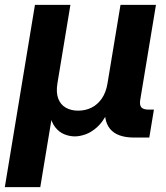

<svg xmlns="http://www.w3.org/2000/svg" viewBox="-36 -566 685 790"><path d="M-16.2 204.1 107.8 -545.9H253.7L200.3 -223.3Q194.1 -185.2 203.7 -160.2Q213.2 -135.2 234.7 -123Q256.2 -110.7 285.5 -110.7Q316 -110.7 341 -123.3Q366 -135.9 383.1 -160.9Q400.3 -185.9 406.4 -223.3L459.8 -545.9H605.7L540.9 -154.4Q537.6 -133.9 545.6 -124.4Q553.7 -115 575.5 -115H597.3L578.3 0H516.4Q445.9 0 416.7 -35.9Q387.5 -71.8 398.8 -139.7L407.1 -189H431.1Q422.3 -134.6 404.2 -98.7Q386.1 -62.9 363.2 -42.5Q340.3 -22 316.4 -13.4Q292.5 -4.8 271.8 -4.8Q250.4 -4.8 228.9 -13.4Q207.4 -22 191.1 -42.6Q174.8 -63.1 168.4 -98.8Q162 -134.6 170.8 -189H194.8L129.7 204.1Z"/></svg>

Font: Adwaita Sans
Style: Italic
Weight: 400
Italic angle: -9.39999°
Designer: Rasmus Andersson
Foundry: rsms
Version: Version 4.001;git-9221beed3